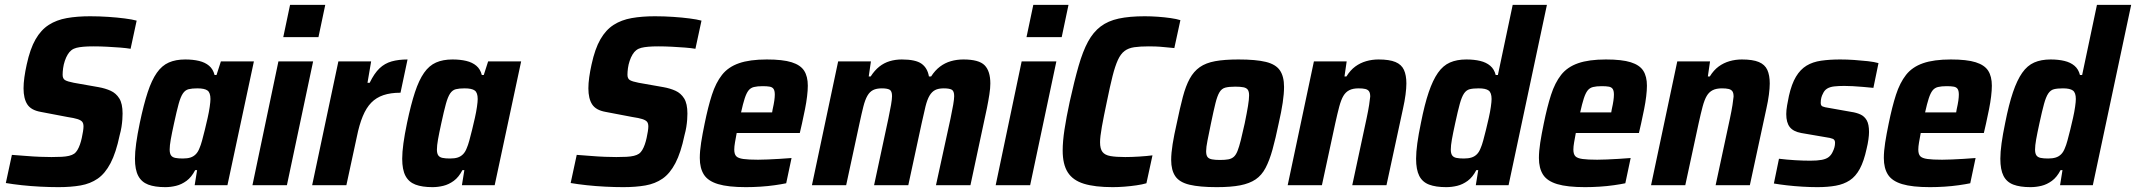

<svg xmlns="http://www.w3.org/2000/svg" viewBox="-20 -763 8800 791"><path d="M221 8Q186 8 146.5 6Q107 4 70 0Q33 -4 4 -9L29 -125Q58 -123 88 -120.5Q118 -118 145.5 -117Q173 -116 192 -116Q217 -116 234.5 -117Q252 -118 264.5 -121Q277 -124 286 -130Q293 -135 299 -145Q305 -155 309.5 -168Q314 -181 317 -195Q320 -209 322 -221.5Q324 -234 324 -242Q324 -255 318.5 -261.5Q313 -268 299 -272.5Q285 -277 258 -281L148 -302Q108 -309 92.5 -333Q77 -357 77 -399Q77 -420 80.5 -445Q84 -470 90 -497Q104 -562 126.5 -601Q149 -640 181 -660.5Q213 -681 255.5 -688.5Q298 -696 351 -696Q389 -696 426 -693.5Q463 -691 494 -687Q525 -683 543 -678L518 -562Q501 -565 475.5 -567Q450 -569 421 -570.5Q392 -572 365 -572Q341 -572 324 -570.5Q307 -569 295 -566Q283 -563 274 -556Q266 -550 259 -538.5Q252 -527 247 -512Q242 -497 240 -482Q238 -467 238 -455Q238 -439 248 -433Q258 -427 284 -422L386 -404Q414 -399 436 -389Q458 -379 471.5 -357.5Q485 -336 485 -295Q485 -284 484 -270Q483 -256 480.5 -240Q478 -224 473 -206Q458 -134 435.5 -91Q413 -48 382.5 -27Q352 -6 312 1Q272 8 221 8Z M661 8Q618 8 590.5 -2.5Q563 -13 549.5 -38.5Q536 -64 536 -109Q536 -136 541 -172.5Q546 -209 556 -257Q572 -333 588.5 -383Q605 -433 626 -463Q647 -493 675.5 -505.5Q704 -518 743 -518Q775 -518 800 -512Q825 -506 841.5 -492Q858 -478 864 -454H872L890 -510H1026L917 0H782L792 -62H784Q769 -33 748.5 -18Q728 -3 705.5 2.5Q683 8 661 8ZM733 -110Q752 -110 764.5 -114Q777 -118 786.5 -127.5Q796 -137 802 -153Q807 -164 812.5 -184Q818 -204 824 -228.5Q830 -253 835.5 -277.5Q841 -302 844 -323Q847 -344 847 -355Q847 -381 835 -390Q823 -399 793 -399Q771 -399 757 -395.5Q743 -392 733.5 -378Q724 -364 716 -335Q708 -306 697 -255Q688 -214 683.5 -188.5Q679 -163 679 -147Q679 -131 684.5 -123Q690 -115 702 -112.5Q714 -110 733 -110Z M1147 -610 1175 -743H1320L1292 -610ZM1020 0 1127 -510H1270L1162 0Z M1266 0 1374 -510H1509L1494 -422H1503Q1522 -461 1543.5 -481.5Q1565 -502 1593.5 -510Q1622 -518 1659 -518L1630 -381Q1589 -381 1559.5 -371Q1530 -361 1509.5 -340Q1489 -319 1474.5 -284Q1460 -249 1450 -199L1407 0Z M1762 8Q1719 8 1691.5 -2.5Q1664 -13 1650.5 -38.5Q1637 -64 1637 -109Q1637 -136 1642 -172.5Q1647 -209 1657 -257Q1673 -333 1689.5 -383Q1706 -433 1727 -463Q1748 -493 1776.5 -505.5Q1805 -518 1844 -518Q1876 -518 1901 -512Q1926 -506 1942.5 -492Q1959 -478 1965 -454H1973L1991 -510H2127L2018 0H1883L1893 -62H1885Q1870 -33 1849.5 -18Q1829 -3 1806.5 2.5Q1784 8 1762 8ZM1834 -110Q1853 -110 1865.5 -114Q1878 -118 1887.5 -127.5Q1897 -137 1903 -153Q1908 -164 1913.5 -184Q1919 -204 1925 -228.5Q1931 -253 1936.5 -277.5Q1942 -302 1945 -323Q1948 -344 1948 -355Q1948 -381 1936 -390Q1924 -399 1894 -399Q1872 -399 1858 -395.5Q1844 -392 1834.5 -378Q1825 -364 1817 -335Q1809 -306 1798 -255Q1789 -214 1784.5 -188.5Q1780 -163 1780 -147Q1780 -131 1785.5 -123Q1791 -115 1803 -112.5Q1815 -110 1834 -110Z M2548 8Q2513 8 2473.5 6Q2434 4 2397 0Q2360 -4 2331 -9L2356 -125Q2385 -123 2415 -120.5Q2445 -118 2472.5 -117Q2500 -116 2519 -116Q2544 -116 2561.5 -117Q2579 -118 2591.5 -121Q2604 -124 2613 -130Q2620 -135 2626 -145Q2632 -155 2636.5 -168Q2641 -181 2644 -195Q2647 -209 2649 -221.5Q2651 -234 2651 -242Q2651 -255 2645.5 -261.5Q2640 -268 2626 -272.5Q2612 -277 2585 -281L2475 -302Q2435 -309 2419.5 -333Q2404 -357 2404 -399Q2404 -420 2407.5 -445Q2411 -470 2417 -497Q2431 -562 2453.5 -601Q2476 -640 2508 -660.5Q2540 -681 2582.5 -688.5Q2625 -696 2678 -696Q2716 -696 2753 -693.5Q2790 -691 2821 -687Q2852 -683 2870 -678L2845 -562Q2828 -565 2802.5 -567Q2777 -569 2748 -570.5Q2719 -572 2692 -572Q2668 -572 2651 -570.5Q2634 -569 2622 -566Q2610 -563 2601 -556Q2593 -550 2586 -538.5Q2579 -527 2574 -512Q2569 -497 2567 -482Q2565 -467 2565 -455Q2565 -439 2575 -433Q2585 -427 2611 -422L2713 -404Q2741 -399 2763 -389Q2785 -379 2798.5 -357.5Q2812 -336 2812 -295Q2812 -284 2811 -270Q2810 -256 2807.5 -240Q2805 -224 2800 -206Q2785 -134 2762.5 -91Q2740 -48 2709.5 -27Q2679 -6 2639 1Q2599 8 2548 8Z M3053 8Q2980 8 2938.5 -4.5Q2897 -17 2880 -43.5Q2863 -70 2863 -112Q2863 -140 2868.5 -175.5Q2874 -211 2883 -254Q2897 -323 2913 -372.5Q2929 -422 2954.5 -454.5Q2980 -487 3024.5 -502.5Q3069 -518 3139 -518Q3205 -518 3241.5 -506.5Q3278 -495 3293 -471.5Q3308 -448 3308 -410Q3308 -391 3305 -366Q3302 -341 3296.5 -313.5Q3291 -286 3284 -254L3275 -215H3015Q3011 -194 3008 -176.5Q3005 -159 3005 -147Q3005 -128 3013 -119.5Q3021 -111 3042.5 -108Q3064 -105 3103 -105Q3120 -105 3143 -106Q3166 -107 3191.5 -108.5Q3217 -110 3241 -112L3219 -8Q3200 -4 3172 0Q3144 4 3113 6Q3082 8 3053 8ZM3033 -300H3161L3163 -312Q3168 -334 3170 -348.5Q3172 -363 3172 -373Q3172 -389 3167 -396.5Q3162 -404 3151 -406Q3140 -408 3122 -408Q3100 -408 3086 -404.5Q3072 -401 3063.5 -390Q3055 -379 3048 -357.5Q3041 -336 3033 -300Z M3325 0 3433 -510H3568L3559 -448H3567Q3583 -473 3602.5 -488.5Q3622 -504 3645.5 -511Q3669 -518 3695 -518Q3752 -518 3776.5 -500.5Q3801 -483 3807 -448H3816Q3832 -473 3852.5 -488.5Q3873 -504 3897.5 -511Q3922 -518 3949 -518Q4013 -518 4036.5 -494Q4060 -470 4060 -419Q4060 -400 4056 -374Q4052 -348 4046 -318L3978 0H3836L3896 -275Q3903 -308 3907 -331.5Q3911 -355 3911 -367Q3911 -388 3901 -393.5Q3891 -399 3868 -399Q3846 -399 3832.5 -392Q3819 -385 3809.5 -369Q3800 -353 3793 -325Q3786 -297 3777 -255L3722 0H3581L3640 -275Q3647 -308 3651 -331.5Q3655 -355 3655 -367Q3655 -388 3645 -393.5Q3635 -399 3613 -399Q3591 -399 3577 -392Q3563 -385 3553.5 -368.5Q3544 -352 3537 -324.5Q3530 -297 3521 -255L3466 0Z M4209 -610 4237 -743H4382L4354 -610ZM4082 0 4189 -510H4332L4224 0Z M4564 8Q4491 8 4445.5 -6Q4400 -20 4379 -53Q4358 -86 4358 -143Q4358 -180 4365.5 -229.5Q4373 -279 4387 -344Q4406 -430 4423.5 -491Q4441 -552 4462.5 -591.5Q4484 -631 4514.5 -654Q4545 -677 4589 -686.5Q4633 -696 4696 -696Q4723 -696 4750.5 -694Q4778 -692 4802.5 -688.5Q4827 -685 4843 -680L4818 -565Q4795 -567 4775.5 -569Q4756 -571 4740.5 -571.5Q4725 -572 4713 -572Q4677 -572 4653 -568.5Q4629 -565 4613 -553Q4597 -541 4585.5 -516Q4574 -491 4563.5 -449.5Q4553 -408 4540 -344Q4527 -283 4519.5 -241Q4512 -199 4512 -177Q4512 -150 4522 -137Q4532 -124 4555 -120Q4578 -116 4616 -116Q4642 -116 4673.5 -118Q4705 -120 4728 -123L4703 -8Q4686 -3 4662 0.5Q4638 4 4612.5 6Q4587 8 4564 8Z M4993 8Q4922 8 4880.5 -2Q4839 -12 4822 -37Q4805 -62 4805 -104Q4805 -132 4811 -169.5Q4817 -207 4828 -255Q4841 -318 4853 -363.5Q4865 -409 4881.5 -439Q4898 -469 4923 -486.5Q4948 -504 4986.5 -511Q5025 -518 5082 -518Q5154 -518 5195 -508Q5236 -498 5253 -473Q5270 -448 5270 -405Q5270 -377 5264.5 -340Q5259 -303 5248 -255Q5235 -192 5222.5 -147Q5210 -102 5194 -71.5Q5178 -41 5153 -24Q5128 -7 5089.5 0.5Q5051 8 4993 8ZM5006 -104Q5027 -104 5040.5 -106.5Q5054 -109 5063 -117Q5072 -125 5078.5 -141.5Q5085 -158 5092 -186Q5099 -214 5108 -255Q5117 -299 5121.5 -326.5Q5126 -354 5126 -370Q5126 -386 5120.5 -393.5Q5115 -401 5102.5 -403.5Q5090 -406 5069 -406Q5043 -406 5028 -402Q5013 -398 5004 -383Q4995 -368 4987.5 -338Q4980 -308 4969 -255Q4960 -211 4954.5 -183.5Q4949 -156 4949 -140Q4949 -124 4954.5 -116.5Q4960 -109 4973 -106.5Q4986 -104 5006 -104Z M5285 0 5393 -510H5528L5519 -448H5527Q5543 -474 5563.5 -489Q5584 -504 5608.5 -511Q5633 -518 5659 -518Q5704 -518 5729 -507.5Q5754 -497 5764 -475Q5774 -453 5774 -419Q5774 -400 5770.5 -373Q5767 -346 5760 -315L5692 0H5551L5610 -275Q5617 -308 5620.5 -330.5Q5624 -353 5625 -365Q5625 -380 5620 -387Q5615 -394 5604.5 -396.5Q5594 -399 5577 -399Q5554 -399 5539 -391.5Q5524 -384 5514.5 -368Q5505 -352 5497.5 -324Q5490 -296 5481 -255L5426 0Z M5938 8Q5895 8 5867.5 -2.5Q5840 -13 5827 -38.5Q5814 -64 5814 -109Q5814 -136 5819 -172.5Q5824 -209 5834 -257Q5849 -333 5866 -383Q5883 -433 5904 -463Q5925 -493 5953.5 -505.5Q5982 -518 6021 -518Q6053 -518 6078 -512Q6103 -506 6119.5 -492Q6136 -478 6142 -454H6151L6212 -743H6353L6195 0H6060L6070 -62H6062Q6047 -33 6026.5 -18Q6006 -3 5983.5 2.5Q5961 8 5938 8ZM6011 -110Q6029 -110 6042 -114Q6055 -118 6064.5 -127.5Q6074 -137 6080 -153Q6085 -164 6090.5 -184Q6096 -204 6102 -228.5Q6108 -253 6113.5 -277.5Q6119 -302 6122 -323Q6125 -344 6125 -355Q6125 -381 6113 -390Q6101 -399 6072 -399Q6049 -399 6035 -395.5Q6021 -392 6011.5 -378Q6002 -364 5994 -335Q5986 -306 5975 -255Q5966 -214 5961.5 -188.5Q5957 -163 5957 -147Q5957 -131 5962.5 -123Q5968 -115 5980 -112.5Q5992 -110 6011 -110Z M6510 8Q6437 8 6395.5 -4.5Q6354 -17 6337 -43.5Q6320 -70 6320 -112Q6320 -140 6325.5 -175.5Q6331 -211 6340 -254Q6354 -323 6370 -372.5Q6386 -422 6411.5 -454.5Q6437 -487 6481.5 -502.5Q6526 -518 6596 -518Q6662 -518 6698.5 -506.5Q6735 -495 6750 -471.5Q6765 -448 6765 -410Q6765 -391 6762 -366Q6759 -341 6753.5 -313.5Q6748 -286 6741 -254L6732 -215H6472Q6468 -194 6465 -176.5Q6462 -159 6462 -147Q6462 -128 6470 -119.5Q6478 -111 6499.5 -108Q6521 -105 6560 -105Q6577 -105 6600 -106Q6623 -107 6648.5 -108.5Q6674 -110 6698 -112L6676 -8Q6657 -4 6629 0Q6601 4 6570 6Q6539 8 6510 8ZM6490 -300H6618L6620 -312Q6625 -334 6627 -348.5Q6629 -363 6629 -373Q6629 -389 6624 -396.5Q6619 -404 6608 -406Q6597 -408 6579 -408Q6557 -408 6543 -404.5Q6529 -401 6520.5 -390Q6512 -379 6505 -357.5Q6498 -336 6490 -300Z M6782 0 6890 -510H7025L7016 -448H7024Q7040 -474 7060.5 -489Q7081 -504 7105.5 -511Q7130 -518 7156 -518Q7201 -518 7226 -507.5Q7251 -497 7261 -475Q7271 -453 7271 -419Q7271 -400 7267.5 -373Q7264 -346 7257 -315L7189 0H7048L7107 -275Q7114 -308 7117.5 -330.5Q7121 -353 7122 -365Q7122 -380 7117 -387Q7112 -394 7101.5 -396.5Q7091 -399 7074 -399Q7051 -399 7036 -391.5Q7021 -384 7011.5 -368Q7002 -352 6994.5 -324Q6987 -296 6978 -255L6923 0Z M7467 8Q7438 8 7405 6Q7372 4 7341.5 0.5Q7311 -3 7288 -7L7309 -109Q7325 -107 7342 -105.5Q7359 -104 7375.5 -103Q7392 -102 7408 -101.5Q7424 -101 7438 -101Q7467 -101 7485.5 -104.5Q7504 -108 7514.5 -116.5Q7525 -125 7531 -139Q7535 -147 7537.5 -156Q7540 -165 7540 -175Q7540 -187 7531 -191Q7522 -195 7500 -198L7401 -215Q7368 -221 7353.5 -239.5Q7339 -258 7339 -293Q7339 -309 7342.5 -329Q7346 -349 7350 -368Q7361 -417 7379 -447Q7397 -477 7422.5 -492.5Q7448 -508 7483 -513Q7518 -518 7561 -518Q7589 -518 7618.5 -516Q7648 -514 7675 -511Q7702 -508 7719 -503L7698 -401Q7677 -403 7655 -405Q7633 -407 7613 -408Q7593 -409 7578 -409Q7554 -409 7536.5 -407Q7519 -405 7507.5 -398Q7496 -391 7490 -377Q7486 -370 7483.5 -360.5Q7481 -351 7481 -339Q7481 -328 7488.5 -324.5Q7496 -321 7517 -318L7607 -302Q7628 -299 7644.5 -291.5Q7661 -284 7670.5 -267.5Q7680 -251 7680 -219Q7680 -207 7677.5 -188.5Q7675 -170 7670 -150Q7659 -99 7642 -67.5Q7625 -36 7600.5 -20Q7576 -4 7543 2Q7510 8 7467 8Z M7931 8Q7858 8 7816.5 -4.5Q7775 -17 7758 -43.5Q7741 -70 7741 -112Q7741 -140 7746.5 -175.5Q7752 -211 7761 -254Q7775 -323 7791 -372.5Q7807 -422 7832.5 -454.5Q7858 -487 7902.5 -502.5Q7947 -518 8017 -518Q8083 -518 8119.5 -506.5Q8156 -495 8171 -471.5Q8186 -448 8186 -410Q8186 -391 8183 -366Q8180 -341 8174.5 -313.5Q8169 -286 8162 -254L8153 -215H7893Q7889 -194 7886 -176.5Q7883 -159 7883 -147Q7883 -128 7891 -119.5Q7899 -111 7920.5 -108Q7942 -105 7981 -105Q7998 -105 8021 -106Q8044 -107 8069.5 -108.5Q8095 -110 8119 -112L8097 -8Q8078 -4 8050 0Q8022 4 7991 6Q7960 8 7931 8ZM7911 -300H8039L8041 -312Q8046 -334 8048 -348.5Q8050 -363 8050 -373Q8050 -389 8045 -396.5Q8040 -404 8029 -406Q8018 -408 8000 -408Q7978 -408 7964 -404.5Q7950 -401 7941.5 -390Q7933 -379 7926 -357.5Q7919 -336 7911 -300Z M8345 8Q8302 8 8274.5 -2.5Q8247 -13 8234 -38.5Q8221 -64 8221 -109Q8221 -136 8226 -172.5Q8231 -209 8241 -257Q8256 -333 8273 -383Q8290 -433 8311 -463Q8332 -493 8360.5 -505.5Q8389 -518 8428 -518Q8460 -518 8485 -512Q8510 -506 8526.5 -492Q8543 -478 8549 -454H8558L8619 -743H8760L8602 0H8467L8477 -62H8469Q8454 -33 8433.5 -18Q8413 -3 8390.5 2.5Q8368 8 8345 8ZM8418 -110Q8436 -110 8449 -114Q8462 -118 8471.5 -127.5Q8481 -137 8487 -153Q8492 -164 8497.5 -184Q8503 -204 8509 -228.5Q8515 -253 8520.5 -277.5Q8526 -302 8529 -323Q8532 -344 8532 -355Q8532 -381 8520 -390Q8508 -399 8479 -399Q8456 -399 8442 -395.5Q8428 -392 8418.5 -378Q8409 -364 8401 -335Q8393 -306 8382 -255Q8373 -214 8368.5 -188.5Q8364 -163 8364 -147Q8364 -131 8369.5 -123Q8375 -115 8387 -112.5Q8399 -110 8418 -110Z"/></svg>

Font: Saira SemiCondensed
Style: Bold Italic
Weight: 700
Width: 4
Italic angle: -12°
Designer: Hector Gatti with collaboration of the Omnibus-Type team
Foundry: Omnibus-Type
Version: Version 1.101